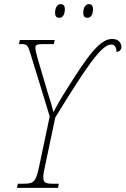

<svg xmlns="http://www.w3.org/2000/svg" viewBox="-20 -907 606 927"><path d="M403 -821C418 -821 429 -836 429 -862C429 -880 422 -887 409 -887C391 -887 382 -867 382 -846C382 -827 390 -821 403 -821ZM267 -821C282 -821 293 -836 293 -862C293 -880 286 -887 273 -887C255 -887 246 -867 246 -846C246 -827 253 -821 267 -821ZM62 0H260L264 -20H235C202 -20 189 -25 189 -51C189 -64 192 -82 198 -108L247 -340C388 -569 468 -692 516 -692C533 -692 541 -683 543 -656C557 -658 566 -667 566 -679C566 -702 551 -719 521 -719C460 -719 397 -628 298 -469C279 -440 252 -393 238 -366C231 -393 221 -429 211 -458L163 -620C154 -651 151 -665 151 -677C151 -690 158 -694 189 -694H240L244 -714H76L71 -694H82C111 -694 114 -690 128 -645L220 -345L170 -108C154 -31 145 -20 95 -20H66Z"/></svg>

Font: Noto Serif Condensed Thin
Style: Italic
Weight: 100
Width: 3
Italic angle: -12°
Designer: Monotype Design Team
Foundry: Monotype Imaging Inc.
Version: Version 2.013